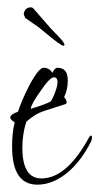

<svg xmlns="http://www.w3.org/2000/svg" viewBox="-20 -493 271 524"><path d="M82 11Q13 11 13 -93Q13 -110 14.5 -126.5Q16 -143 20 -159Q8 -167 8 -172Q8 -181 29 -188Q39 -218 58 -256Q85 -308 99 -308Q115 -308 123 -294Q129 -308 137 -308Q165 -308 165 -274Q165 -248 155 -228Q162 -220 162 -213Q162 -211 159 -209L103 -191Q87 -186 74.5 -178Q62 -170 52 -161Q41 -128 41 -90Q41 -6 93 -6Q162 -6 223 -118Q226 -123 228 -123Q231 -123 231 -117Q231 -112 228 -106Q204 -58 170 -27Q127 11 82 11ZM64 -196Q74 -199 87.5 -203.5Q101 -208 117 -215Q122 -219 130 -240Q137 -258 137 -269Q137 -282 127 -282Q116 -282 91 -245Q65 -209 64 -196ZM153 -368Q146 -368 96 -410Q87 -418 72 -428Q57 -438 49 -444Q48 -447 46.5 -449.5Q45 -452 45 -455V-457Q49 -473 65 -473Q68 -473 71 -470L118 -416Q130 -403 141 -392Q152 -381 156 -372Q156 -368 153 -368Z"/></svg>

Font: Shalimar
Style: Regular
Weight: 400
Designer: Robert E. Leuschke
Foundry: Robert E. Leuschke
Version: Version 1.010; ttfautohint (v1.8.3)